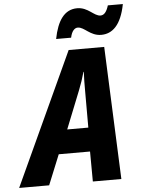

<svg xmlns="http://www.w3.org/2000/svg" viewBox="-119 -985 765 1033"><g transform="rotate(-5 263.0 -468.5)"><path d="M210 -781H291C298 -816 314 -832 331 -832C367 -832 394 -782 454 -782C513 -782 562 -823 584 -937H503C492 -901 478 -886 459 -886C424 -886 396 -936 337 -936C268 -936 229 -879 210 -781ZM227 -291 308 -494C322 -529 332 -559 341 -592H343C341 -557 341 -524 341 -490V-291ZM-58 0H104L170 -162H339L340 0H494L464 -716H272Z"/></g></svg>

Font: Noto Sans Display SemiCondensed Extra
Style: Italic
Weight: 800
Width: 4
Italic angle: -12°
Designer: Monotype Design Team
Foundry: Monotype Imaging Inc.
Version: Version 1.900